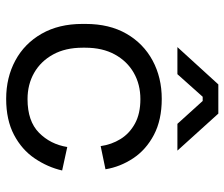

<svg xmlns="http://www.w3.org/2000/svg" viewBox="-74 -658 745 638"><g transform="rotate(90 299.0 -338.5)"><path d="M308 14Q237 14 180.5 -16.5Q124 -47 91.5 -104Q59 -161 59 -239V-250Q59 -329 91.5 -385.5Q124 -442 180.5 -472.5Q237 -503 308 -503Q378 -503 427.5 -477Q477 -451 505.5 -408Q534 -365 542 -316L465 -300Q460 -336 441.5 -366Q423 -396 390 -414Q357 -432 309 -432Q260 -432 221.5 -410Q183 -388 160.5 -347Q138 -306 138 -249V-240Q138 -183 160.5 -142Q183 -101 221.5 -79Q260 -57 309 -57Q382 -57 420.5 -95Q459 -133 468 -189L546 -172Q535 -124 506 -81Q477 -38 427.5 -12Q378 14 308 14ZM136 -555 260 -691H357L480 -555H391L315 -639H301L226 -555Z"/></g></svg>

Font: Space Grotesk
Style: Regular
Weight: 400
Designer: Florian Karsten
Foundry: Florian Karsten
Version: Version 2.000